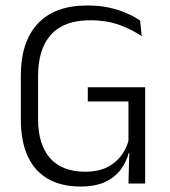

<svg xmlns="http://www.w3.org/2000/svg" viewBox="-20 -670 621 701"><path d="M274 11Q202.5 11 153.8 -17.8Q105 -46.5 80.5 -101.2Q56 -156 56 -234.5V-393.5Q56 -517 117.8 -583.5Q179.5 -650 299 -650Q344 -650 380.2 -641.8Q416.5 -633.5 444.2 -621Q472 -608.5 491.5 -595L497.5 -538Q464 -561 417.2 -578.5Q370.5 -596 308.5 -596Q213.5 -596 166.2 -543.5Q119 -491 119 -392.5V-235Q119 -143 162.5 -93Q206 -43 292 -43Q336.5 -43 368.5 -58.2Q400.5 -73.5 420.5 -99Q440.5 -124.5 449 -155.5V-323L460.5 -299.5H300.5V-351.5H510V-111L450 -112Q442 -80 421.5 -51.8Q401 -23.5 365 -6.2Q329 11 274 11ZM449 0 452.5 -132H510V0Z"/></svg>

Font: Anek Kannada Medium Light
Style: Regular
Weight: 300
Version: Version 1.003